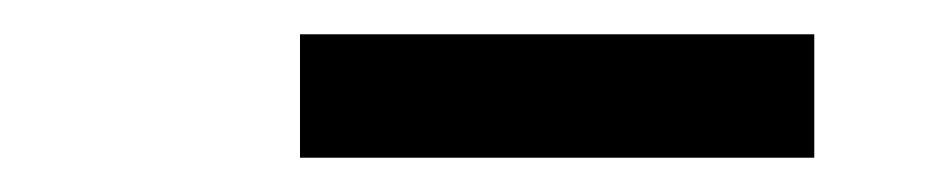

<svg xmlns="http://www.w3.org/2000/svg" viewBox="-20 -726 540 112"><path d="M455 -634H155V-706H455Z"/></svg>

Font: Iosevka Curly Semibold
Style: Italic
Weight: 600
Italic angle: -9°
Monospace: yes
Designer: Belleve Invis
Foundry: Belleve Invis
Version: Version 22.1.2; ttfautohint (v1.8.4)